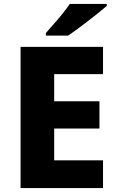

<svg xmlns="http://www.w3.org/2000/svg" viewBox="-20 -951 595 971"><path d="M501 0H84V-714H501V-576H254V-439H483V-301H254V-140H501ZM520 -921Q504 -907 479 -887Q454 -867 425.5 -845Q397 -823 370.5 -803.5Q344 -784 324 -771H212V-784Q228 -803 251 -828.5Q274 -854 296 -881.5Q318 -909 333 -931H520Z"/></svg>

Font: Noto Sans Gujarati ExtraBold
Style: Regular
Weight: 800
Designer: Jelle Bosma - Monotype Design Team, Universal Thirst
Foundry: Monotype Imaging Inc.
Version: Version 2.106; ttfautohint (v1.8.4.7-5d5b)